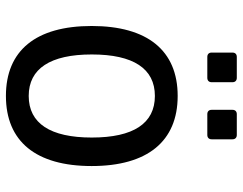

<svg xmlns="http://www.w3.org/2000/svg" viewBox="-105 -693 812 642"><g transform="rotate(90 301.0 -372.0)"><path d="M170.4 -659.2H240.2C249.5 -659.2 254.9 -664.6 254.9 -673.8V-743.2C254.9 -752.4 249.5 -757.8 240.2 -757.8H170.4C161.1 -757.8 155.8 -752.4 155.8 -743.2V-673.8C155.8 -664.6 161.1 -659.2 170.4 -659.2ZM361.8 -659.2H431.2C440.4 -659.2 445.8 -664.6 445.8 -673.8V-743.2C445.8 -752.4 440.4 -757.8 431.2 -757.8H361.8C352.5 -757.8 347.2 -752.4 347.2 -743.2V-673.8C347.2 -664.6 352.5 -659.2 361.8 -659.2ZM300.8 14.2C453.1 14.2 535.2 -86.4 535.2 -272.5C535.2 -459 452.6 -560.1 300.8 -560.1C148.9 -560.1 66.9 -459 66.9 -272.5C66.9 -85.9 148.9 14.2 300.8 14.2ZM300.8 -62C209.5 -62 162.1 -134.3 162.1 -272.9C162.1 -412.1 209.5 -483.9 300.8 -483.9C392.6 -483.9 439.9 -412.1 439.9 -272.9C439.9 -134.3 392.6 -62 300.8 -62Z"/></g></svg>

Font: Hack
Style: Regular
Weight: 400
Monospace: yes
Designer: Christopher Simpkins
Foundry: Christopher Simpkins
Version: Version 2.010